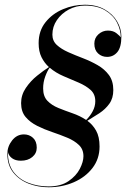

<svg xmlns="http://www.w3.org/2000/svg" viewBox="-20 -780 532 810"><path d="M400 -162Q400 -110 370.2 -71.2Q340.5 -32.5 291.5 -11.2Q242.5 10 185 10Q141 10 101.2 -5.2Q61.5 -20.5 36.2 -51.8Q11 -83 11 -131Q11 -162 31 -187.5Q51 -213 81 -213Q103.5 -213 119.2 -198.5Q135 -184 135 -157Q135 -133 116.2 -117.5Q97.5 -102 68 -102Q45 -102 30.8 -112.5Q16.5 -123 13.5 -138.5Q12.5 -88 36.2 -56Q60 -24 99.5 -8.8Q139 6.5 185 6.5Q236.5 6.5 269 -15.8Q301.5 -38 316.8 -67.8Q332 -97.5 332 -121Q332 -150 313 -168.2Q294 -186.5 264 -199Q234 -211.5 200.5 -222.8Q167 -234 137 -249Q107 -264 88 -286.5Q69 -309 69 -345Q69 -379.5 89 -409Q109 -438.5 136.8 -460.8Q164.5 -483 186.5 -497Q167.5 -514 155.2 -538.5Q143 -563 143 -598Q143 -650 172 -686.2Q201 -722.5 245.8 -741.2Q290.5 -760 338 -760Q387 -760 421.5 -740.2Q456 -720.5 474 -689.8Q492 -659 492 -626Q492 -580.5 475 -560.2Q458 -540 432 -540Q409.5 -540 393.8 -554.5Q378 -569 378 -596Q378 -620 395.5 -635.5Q413 -651 435 -651Q458 -651 472.2 -639.2Q486.5 -627.5 489.5 -622.5Q489.5 -653.5 473.8 -684.5Q458 -715.5 424.2 -736Q390.5 -756.5 338 -756.5Q301.5 -756.5 270.2 -739.8Q239 -723 220 -695.2Q201 -667.5 201 -634Q201 -607.5 219.8 -590.2Q238.5 -573 267.8 -560Q297 -547 329.8 -534.5Q362.5 -522 391.8 -505.2Q421 -488.5 439.5 -463.5Q458 -438.5 458 -400Q458 -365.5 441.2 -342.2Q424.5 -319 399 -302.2Q373.5 -285.5 348.5 -270.5Q371 -254.5 385.5 -228.8Q400 -203 400 -162ZM162 -407Q162 -373.5 180 -354.8Q198 -336 226.2 -324.5Q254.5 -313 285.8 -302.2Q317 -291.5 343.5 -274Q360 -290 371 -310.5Q382 -331 382 -353Q382 -383 362 -400.8Q342 -418.5 311.8 -431.5Q281.5 -444.5 248.5 -458.5Q215.5 -472.5 189.5 -494.5Q180 -482 171 -457.8Q162 -433.5 162 -407Z"/></svg>

Font: Bodoni* 72pt
Style: Italic
Weight: 400
Italic angle: -13°
Version: Version 2.3